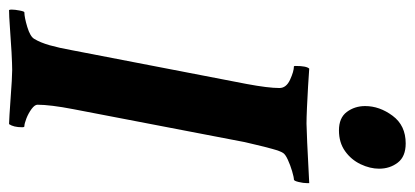

<svg xmlns="http://www.w3.org/2000/svg" viewBox="-274 -634 899 416"><g transform="rotate(90 175.0 -425.5)"><path d="M-11.7 3.9Q-12.7 2.9 -12.7 -2Q-12.7 -8.8 -10.7 -19Q-8.8 -29.3 -6.8 -29.3Q3.9 -29.3 24.9 -35.6Q45.9 -42 50.8 -50.8Q58.6 -63.5 64.5 -84Q70.3 -104.5 75.2 -131.8L148.4 -510.7Q157.2 -557.6 157.2 -582Q157.2 -596.7 139.2 -605Q121.1 -613.3 110.4 -613.3Q109.4 -613.3 109.4 -617.2Q109.4 -640.6 115.2 -646.5Q129.9 -645.5 153.3 -644Q176.8 -642.6 199.7 -641.6Q222.7 -640.6 234.4 -640.6Q252 -640.6 363.3 -646.5V-641.6Q363.3 -633.8 360.8 -623.5Q358.4 -613.3 355.5 -613.3Q350.6 -613.3 337.4 -609.4Q324.2 -605.5 312.5 -600.1Q300.8 -594.7 297.9 -589.8Q293.9 -584 289.1 -566.4Q284.2 -548.8 280.3 -531.7Q276.4 -514.6 274.4 -506.8L203.1 -135.7Q198.2 -110.4 195.8 -90.8Q193.4 -71.3 193.4 -57.6Q193.4 -51.8 202.6 -44.9Q211.9 -38.1 223.1 -33.7Q234.4 -29.3 240.2 -29.3Q242.2 -29.3 242.2 -24.4Q242.2 -5.9 235.4 3.9Q230.5 3.9 214.8 2.9Q199.2 2 179.2 0.5Q159.2 -1 142.1 -2Q125 -2.9 118.2 -2.9Q106.4 -2.9 79.6 -1.5Q52.7 0 26.4 2Q0 3.9 -11.7 3.9ZM249 -710.9Q221.7 -710.9 209 -728Q196.3 -745.1 196.3 -767.6Q196.3 -798.8 217.3 -827.1Q238.3 -855.5 277.3 -855.5Q305.7 -855.5 318.8 -838.4Q332 -821.3 332 -797.9Q332 -778.3 322.3 -757.8Q312.5 -737.3 293.9 -724.1Q275.4 -710.9 249 -710.9Z"/></g></svg>

Font: Crimson Text
Style: Bold Italic
Weight: 700
Italic angle: -11°
Designer: Sebastian Kosch
Foundry: Sebastian Kosch
Version: Version 1.100; ttfautohint (v1.8.4)